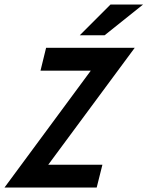

<svg xmlns="http://www.w3.org/2000/svg" viewBox="-52 -839 660 859"><path d="M-31.9 0 354.2 -522.9H129.2L154.2 -625H550.7L163.9 -102.1H406.2L380.6 0ZM304.9 -681.2 442.4 -818.8H588.2L416 -681.2Z"/></svg>

Font: Afacad SemiBold
Style: Italic
Weight: 600
Italic angle: -14°
Designer: Kristian Moeller
Foundry: Dicotype
Version: Version 1.000